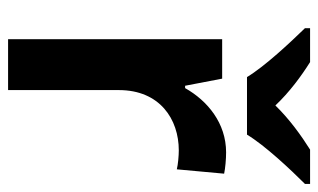

<svg xmlns="http://www.w3.org/2000/svg" viewBox="-180 -626 806 487"><g transform="rotate(90 223.5 -383.0)"><path d="M176 -606H322C349 -651 410 -716 447 -753V-766H360C325 -744 283 -714 248 -678C214 -714 173 -744 138 -766H52V-753C88 -716 149 -651 176 -606ZM367 -553C293 -553 236 -506 204 -449H198L180 -543H80V0H209V-281C209 -385 283 -433 362 -433C376 -433 398 -431 410 -428L421 -548C407 -551 384 -553 367 -553Z"/></g></svg>

Font: Noto Sans Balinese SemiBold
Style: Regular
Weight: 600
Designer: Aditya Bayu, David Williams
Foundry: David Williams
Version: Version 2.005